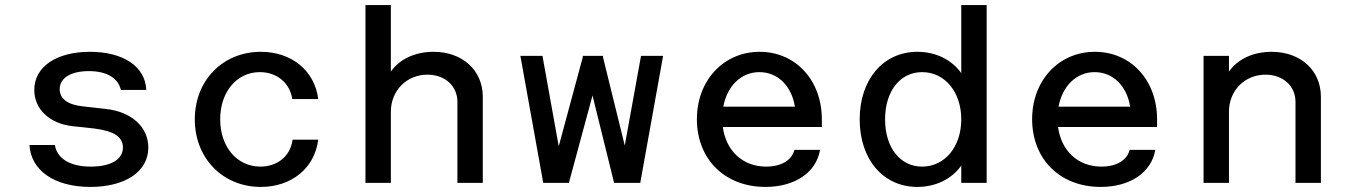

<svg xmlns="http://www.w3.org/2000/svg" viewBox="-20 -720 5320 756"><path d="M336 16C474 16 564 -45 564 -139C564 -220 498 -280 397 -291L308 -301C247 -307 215 -331 215 -369C215 -413 259 -440 330 -440C400 -440 445 -413 456 -366H556C552 -458 466 -516 334 -516C202 -516 115 -457 115 -366C115 -290 175 -233 267 -223L351 -214C429 -204 464 -181 464 -139C464 -92 416 -64 338 -64C256 -64 205 -95 196 -149H96C102 -48 195 16 336 16Z M1007 16C1128 16 1219 -58 1233 -170H1132C1124 -106 1073 -64 1005 -64C913 -64 847 -142 847 -250C847 -358 912 -436 1003 -436C1070 -436 1121 -394 1131 -330H1233C1219 -442 1128 -516 1007 -516C857 -516 747 -403 747 -250C747 -97 857 16 1007 16Z M1781 -319V0H1881V-339C1881 -443 1801 -516 1687 -516C1613 -516 1552 -486 1519 -438V-700H1419V0H1519V-280C1519 -364 1582 -427 1665 -426C1733 -425 1781 -381 1781 -319Z M2398 0H2501L2591 -500H2504L2440 -147L2354 -496L2355 -500H2274L2275 -496L2180 -144L2116 -500H2029L2119 0H2220L2313 -344Z M2994 16C3110 16 3194 -41 3209 -130H3108C3098 -89 3056 -64 2997 -64C2905 -64 2839 -125 2826 -220H3216V-250C3216 -404 3113 -516 2971 -516C2829 -516 2724 -403 2724 -251C2724 -93 2834 16 2994 16ZM2828 -300C2843 -381 2898 -436 2970 -436C3043 -436 3097 -381 3110 -300Z M3765 0H3865V-700H3765V-432C3728 -484 3666 -516 3592 -516C3458 -516 3365 -407 3365 -250C3365 -92 3458 16 3592 16C3666 16 3728 -16 3765 -68ZM3465 -250C3465 -361 3524 -436 3611 -436C3700 -436 3765 -358 3765 -250C3765 -142 3700 -64 3611 -64C3524 -64 3465 -139 3465 -250Z M4314 16C4430 16 4514 -41 4529 -130H4428C4418 -89 4376 -64 4317 -64C4225 -64 4159 -125 4146 -220H4536V-250C4536 -404 4433 -516 4291 -516C4149 -516 4044 -403 4044 -251C4044 -93 4154 16 4314 16ZM4148 -300C4163 -381 4218 -436 4290 -436C4363 -436 4417 -381 4430 -300Z M5081 -319V0H5181V-339C5181 -443 5101 -516 4987 -516C4913 -516 4852 -486 4819 -438V-500H4719V0H4819V-280C4819 -364 4882 -427 4965 -426C5033 -425 5081 -381 5081 -319Z"/></svg>

Font: Uncut Plan8
Style: Regular
Weight: 400
Designer: Kasper Nordkvist
Foundry: UNCUT.wtf
Version: Version 1.002;Glyphs 3.1.2 (3151)